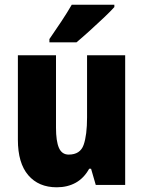

<svg xmlns="http://www.w3.org/2000/svg" viewBox="-20 -786 609 816"><path d="M512 -551V0H387L367 -69H359Q337 -29 302 -9.5Q267 10 221 10Q144 10 100 -41.5Q56 -93 56 -192V-551H218V-243Q218 -186 230.5 -157.5Q243 -129 272 -129Q321 -129 335.5 -170.5Q350 -212 350 -287V-551ZM466 -756Q450 -738 421.5 -711Q393 -684 361.5 -655.5Q330 -627 305 -606H190V-620Q215 -656 240.5 -694.5Q266 -733 285 -766H466Z"/></svg>

Font: Noto Sans Bengali Condensed ExtraBold
Style: Regular
Weight: 800
Width: 3
Designer: Joana Ranito - Universal Thirst; Jelle Bosma - Monotype Design Team
Foundry: Universal Thirst ehf.
Version: Version 3.000; ttfautohint (v1.8.4.7-5d5b)